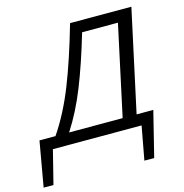

<svg xmlns="http://www.w3.org/2000/svg" viewBox="-151 -770 1032 1077"><g transform="rotate(-15 364.5 -231.5)"><path d="M612 195H555L591 0H76L27 195H-30L16 -67H109Q183 -176 239 -317.5Q295 -459 352 -658H708L580 -67H677ZM499 -67 612 -591H404Q353 -418 302.5 -291.5Q252 -165 188 -67Z"/></g></svg>

Font: Ysabeau Medium
Style: Italic
Weight: 500
Italic angle: -12°
Designer: Christian Thalmann (Catharsis Fonts)
Version: Version 0.003